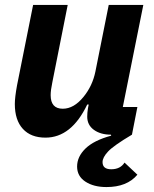

<svg xmlns="http://www.w3.org/2000/svg" viewBox="-20 -545 622 777"><path d="M114 -525H254L192 -213Q185 -180 185 -160Q185 -105 234 -105Q279 -105 318 -153Q354 -197 366 -255L420 -525H560L477 -112H536L514 0Q440 44 417.5 68Q395 92 395 111Q395 140 430 140Q467 140 484 113L536 162Q494 212 411 212Q359 212 325.5 190Q292 168 292 129Q292 89 326 56Q360 23 430 4L429 0Q387 0 360 -19.5Q333 -39 333 -73Q333 -89 336 -107L339 -122H333Q269 12 164 12Q105 12 72.5 -23.5Q40 -59 40 -124Q40 -151 49 -200Z"/></svg>

Font: Aneliza
Style: Bold Italic
Weight: 700
Italic angle: -11.31°
Designer: Mike Abbink, Paul van der Laan, Pieter van Rosmalen
Foundry: Bold Monday
Version: Version 3.0